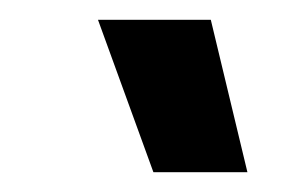

<svg xmlns="http://www.w3.org/2000/svg" viewBox="-20 -753 298 194"><path d="M135 -579H230L193 -733H79Z"/></svg>

Font: Fixel Display 20240404 SemiBold
Style: Italic
Weight: 600
Italic angle: -10°
Designer: AlfaBravo + MacPaw
Foundry: Kyrylo Tkachov, Marchela Mozhyna, Serhii Makarenko, Maria Weinstein, Zakhar Kryvoshyya
Version: Version 1.211;Glyphs 3.2 (3225)